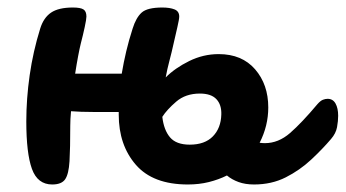

<svg xmlns="http://www.w3.org/2000/svg" viewBox="-20 -486 920 511"><path d="M119 5Q80 5 65 -36.5Q50 -78 50 -163Q50 -223 59 -286Q68 -349 87 -410Q96 -439 116 -452.5Q136 -466 174 -466Q194 -466 202 -461Q210 -456 210 -442Q210 -435 205.5 -414Q201 -393 195 -370Q192 -358 188 -337Q184 -316 180 -290H304Q309 -320 316 -349.5Q323 -379 333 -410Q342 -439 357 -452.5Q372 -466 412 -466Q432 -466 444.5 -461Q457 -456 457 -442Q457 -435 452 -413.5Q447 -392 442 -370Q437 -347 431 -324.5Q425 -302 421 -280Q446 -305 483.5 -323.5Q521 -342 562 -342Q624 -342 659 -301.5Q694 -261 694 -200Q694 -151 671 -106Q679 -105 685 -105Q721 -105 752 -132Q783 -159 825 -209Q833 -218 839.5 -220.5Q846 -223 852 -223Q866 -223 873 -210.5Q880 -198 880 -178Q880 -164 877 -147.5Q874 -131 861 -116Q838 -89 808 -61Q778 -33 740.5 -14Q703 5 656 5Q633 5 615 -1.5Q597 -8 584 -19Q562 -8 536 -1.5Q510 5 480 5Q387 5 341.5 -47.5Q296 -100 296 -181Q296 -185 296 -188Q259 -188 227 -188Q195 -188 169 -190Q167 -169 167 -151Q167 -91 165 -57Q163 -23 153.5 -9Q144 5 119 5ZM512 -237Q474 -237 449 -215.5Q424 -194 412 -175Q416 -140 432.5 -120.5Q449 -101 485 -101Q525 -101 546.5 -123Q568 -145 569 -181Q570 -207 556 -222Q542 -237 512 -237Z"/></svg>

Font: Pacifico
Style: Regular
Weight: 400
Designer: Vernon Adams
Foundry: Vernon Adams
Version: Version 3.010; ttfautohint (v1.8.4.7-5d5b)